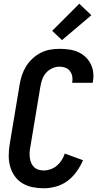

<svg xmlns="http://www.w3.org/2000/svg" viewBox="-20 -1006 540 1034"><path d="M215 8Q185 8 155.5 2Q126 -4 101.5 -18.5Q77 -33 60 -56.5Q43 -80 35 -108Q27 -136 27 -166.5Q27 -197 32 -228L86 -552Q90 -577 98.5 -602Q107 -627 121 -649.5Q135 -672 155.5 -691Q176 -710 200 -722Q224 -734 249.5 -738.5Q275 -743 300 -743Q326 -743 351.5 -739.5Q377 -736 399 -726.5Q421 -717 439 -700.5Q457 -684 468 -662.5Q479 -641 482 -616Q485 -591 480 -565L479 -560H368L369 -562Q372 -579 369 -595Q366 -611 356.5 -623.5Q347 -636 332 -641.5Q317 -647 300 -647Q281 -647 261 -638Q241 -629 227 -612.5Q213 -596 206.5 -576Q200 -556 197 -537L143 -212Q140 -197 139.5 -182.5Q139 -168 141 -154Q143 -140 148.5 -127.5Q154 -115 164 -105.5Q174 -96 187.5 -92Q201 -88 216 -88Q234 -88 252.5 -94.5Q271 -101 286.5 -114Q302 -127 312.5 -144Q323 -161 329 -179L427 -143Q414 -112 393 -82.5Q372 -53 344 -32Q316 -11 282 -1.5Q248 8 215 8ZM314 -790 261 -840 407 -986 472 -924Z"/></svg>

Font: Iosevka Curly
Style: Bold Italic
Weight: 700
Italic angle: -9°
Monospace: yes
Designer: Belleve Invis
Foundry: Belleve Invis
Version: Version 22.1.2; ttfautohint (v1.8.4)